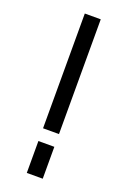

<svg xmlns="http://www.w3.org/2000/svg" viewBox="-146 -800 563 849"><g transform="rotate(20 136.0 -375.0)"><path d="M98.5 -210V-750H173.5V-210ZM98.5 0V-150H173.5V0Z"/></g></svg>

Font: Mohave Light
Style: Regular
Weight: 400
Version: Version 2.003